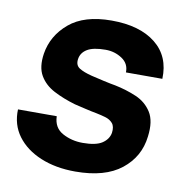

<svg xmlns="http://www.w3.org/2000/svg" viewBox="-65 -570 624 644"><g transform="rotate(10 247.5 -248.0)"><path d="M232 12Q165 12 113.5 -9.5Q62 -31 33.5 -69.5Q5 -108 7 -160H139Q140 -121 171 -104Q202 -87 240 -87Q285 -87 306 -101Q327 -115 331 -137Q334 -159 324.5 -170Q315 -181 299 -185.5Q283 -190 268 -193Q251 -196 228 -201.5Q205 -207 192 -210Q151 -222 118.5 -239Q86 -256 69.5 -284.5Q53 -313 60 -359Q70 -422 121 -465Q172 -508 265 -508Q361 -508 415 -465Q469 -422 466 -345H342Q343 -375 318 -391.5Q293 -408 262 -408Q220 -408 199.5 -395.5Q179 -383 176 -361Q173 -340 188 -330.5Q203 -321 231 -314Q247 -310 274 -304Q301 -298 314 -296Q353 -288 387 -273.5Q421 -259 440 -229Q459 -199 452 -146Q444 -76 388.5 -32Q333 12 232 12Z"/></g></svg>

Font: Host Grotesk
Style: Bold Italic
Weight: 700
Italic angle: -8°
Designer: Doğukan Karapınar
Foundry: Element Type
Version: Version 1.003; ttfautohint (v1.8.4.7-5d5b)